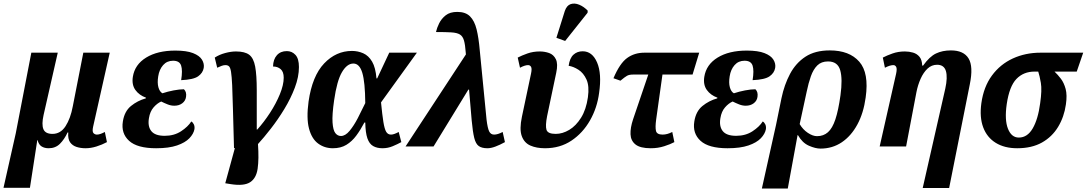

<svg xmlns="http://www.w3.org/2000/svg" viewBox="-58 -837 6209 1097"><path d="M-38 236 32 -75 121 -536H272L191 -180Q179 -126 190 -99Q201 -72 242 -72Q288 -72 316.5 -116Q345 -160 358 -230L418 -536H569L474 -113Q468 -85 476 -76.5Q484 -68 496 -68Q506 -68 518 -72.5Q530 -77 541 -83L553 -25Q525 -10 493 0Q461 10 431 10Q403 10 379.5 2.5Q356 -5 342.5 -24Q329 -43 332 -80H328Q310 -41 284.5 -15.5Q259 10 220 10Q196 10 179.5 -0.5Q163 -11 157 -36H155L113 236Z M834 10Q726 10 679.5 -32.5Q633 -75 644 -143Q653 -201 690.5 -231.5Q728 -262 775 -275L776 -279Q737 -293 715.5 -323Q694 -353 701 -398Q712 -468 777 -508Q842 -548 944 -548Q1008 -548 1045 -533.5Q1082 -519 1096 -496Q1110 -473 1106 -449Q1101 -420 1074 -401Q1047 -382 977 -379Q986 -434 977 -462Q968 -490 931 -490Q896 -490 874 -465Q852 -440 846 -401Q840 -364 847 -338.5Q854 -313 870 -304Q900 -314 934 -320.5Q968 -327 993 -327Q1009 -312 1005 -284Q1002 -261 983.5 -247Q965 -233 938 -233Q919 -233 900 -240.5Q881 -248 863 -257Q840 -247 819.5 -223.5Q799 -200 793 -162Q785 -115 806.5 -88Q828 -61 883 -61Q937 -61 976.5 -87Q1016 -113 1035 -143Q1044 -138 1049.5 -126.5Q1055 -115 1053 -99Q1048 -72 1024 -47Q1000 -22 953.5 -6Q907 10 834 10Z M1260 215 1229 210 1284 9H1279Q1275 -124 1273 -211.5Q1271 -299 1268.5 -350.5Q1266 -402 1262 -426.5Q1258 -451 1250.5 -458Q1243 -465 1230 -465Q1220 -465 1209 -461Q1198 -457 1183 -450L1169 -508Q1195 -525 1228.5 -534Q1262 -543 1290 -543Q1341 -543 1366 -524Q1391 -505 1400 -456.5Q1409 -408 1409 -320.5Q1409 -233 1409 -97H1412Q1450 -139 1484.5 -192Q1519 -245 1541 -298.5Q1563 -352 1563 -393Q1563 -427 1545.5 -442Q1528 -457 1502 -457Q1503 -498 1524 -521.5Q1545 -545 1581 -545Q1610 -545 1630 -523.5Q1650 -502 1650 -454Q1650 -398 1626.5 -336Q1603 -274 1566.5 -214Q1530 -154 1489.5 -102Q1449 -50 1416 -14Q1422 72 1414 127Q1406 182 1370.5 204.5Q1335 227 1260 215Z M1844 10Q1796 10 1759.5 -17Q1723 -44 1707.5 -102.5Q1692 -161 1705 -257Q1726 -403 1794 -474.5Q1862 -546 1953 -546Q1987 -546 2017.5 -532.5Q2048 -519 2068 -485Q2088 -451 2093 -389H2097L2166 -536H2324L2119 -252Q2126 -180 2132.5 -140Q2139 -100 2148.5 -84Q2158 -68 2176 -68Q2185 -68 2196 -72Q2207 -76 2220 -83L2235 -25Q2213 -13 2185.5 -1.5Q2158 10 2127 10Q2096 10 2074 -2.5Q2052 -15 2041 -47Q2030 -79 2029 -137H2024Q2002 -95 1977.5 -62Q1953 -29 1921 -9.5Q1889 10 1844 10ZM1890 -60Q1915 -60 1939.5 -89.5Q1964 -119 1986.5 -162.5Q2009 -206 2029 -248Q2028 -368 2012 -421Q1996 -474 1961 -474Q1925 -474 1896 -425Q1867 -376 1851 -264Q1839 -181 1842 -137Q1845 -93 1858 -76.5Q1871 -60 1890 -60Z M2259 0 2604 -526 2603 -537Q2600 -581 2593 -605.5Q2586 -630 2569.5 -640Q2553 -650 2520.5 -652Q2488 -654 2433 -654Q2438 -677 2451 -703.5Q2464 -730 2488.5 -749.5Q2513 -769 2555 -769Q2602 -769 2627.5 -743.5Q2653 -718 2665 -669.5Q2677 -621 2683 -551L2722 -153Q2728 -104 2737 -86Q2746 -68 2765 -68Q2786 -68 2814 -83L2827 -25Q2798 -9 2772.5 0.5Q2747 10 2727 10Q2695 10 2677.5 -2.5Q2660 -15 2651.5 -49.5Q2643 -84 2637 -149L2622 -325H2618L2419 0Z M3056 10Q3007 10 2972 -5.5Q2937 -21 2923 -60Q2909 -99 2924 -170L2976 -416Q2982 -444 2976.5 -454.5Q2971 -465 2959 -465Q2941 -465 2913 -450L2900 -508Q2923 -520 2955.5 -531.5Q2988 -543 3026 -543Q3054 -543 3079.5 -534Q3105 -525 3118 -498.5Q3131 -472 3120 -421L3068 -174Q3057 -118 3064.5 -95Q3072 -72 3117 -72Q3156 -72 3194.5 -95Q3233 -118 3262 -164.5Q3291 -211 3301 -281Q3310 -345 3293 -382.5Q3276 -420 3247 -438.5Q3218 -457 3191 -461Q3197 -505 3218.5 -524.5Q3240 -544 3271 -544Q3326 -544 3353.5 -480Q3381 -416 3365 -306Q3354 -221 3313 -149Q3272 -77 3207 -33.5Q3142 10 3056 10ZM3171 -603 3121 -621 3169 -774Q3180 -806 3202.5 -813.5Q3225 -821 3251.5 -810Q3278 -799 3300 -776L3299 -764Z M3660 10Q3600 10 3573 -11.5Q3546 -33 3544.5 -70Q3543 -107 3559 -155L3646 -411H3559Q3537 -411 3524.5 -404Q3512 -397 3487 -376L3447 -390Q3483 -475 3525 -505.5Q3567 -536 3624 -536H3937L3899 -411H3727L3691 -154Q3685 -110 3690 -89Q3695 -68 3728 -68Q3754 -68 3783 -83L3795 -25Q3773 -13 3737 -1.5Q3701 10 3660 10Z M4099 10Q3991 10 3944.5 -32.5Q3898 -75 3909 -143Q3918 -201 3955.5 -231.5Q3993 -262 4040 -275L4041 -279Q4002 -293 3980.5 -323Q3959 -353 3966 -398Q3977 -468 4042 -508Q4107 -548 4209 -548Q4273 -548 4310 -533.5Q4347 -519 4361 -496Q4375 -473 4371 -449Q4366 -420 4339 -401Q4312 -382 4242 -379Q4251 -434 4242 -462Q4233 -490 4196 -490Q4161 -490 4139 -465Q4117 -440 4111 -401Q4105 -364 4112 -338.5Q4119 -313 4135 -304Q4165 -314 4199 -320.5Q4233 -327 4258 -327Q4274 -312 4270 -284Q4267 -261 4248.5 -247Q4230 -233 4203 -233Q4184 -233 4165 -240.5Q4146 -248 4128 -257Q4105 -247 4084.5 -223.5Q4064 -200 4058 -162Q4050 -115 4071.5 -88Q4093 -61 4148 -61Q4202 -61 4241.5 -87Q4281 -113 4300 -143Q4309 -138 4314.5 -126.5Q4320 -115 4318 -99Q4313 -72 4289 -47Q4265 -22 4218.5 -6Q4172 10 4099 10Z M4407 -276Q4423 -353 4456 -415Q4489 -477 4544 -513Q4599 -549 4683 -549Q4795 -549 4851.5 -484.5Q4908 -420 4888 -280Q4876 -191 4840.5 -125.5Q4805 -60 4751.5 -24Q4698 12 4630 12Q4601 12 4563.5 -4.5Q4526 -21 4501 -65H4499L4443 240H4295L4376 -124ZM4610 -59Q4647 -59 4672.5 -81.5Q4698 -104 4715 -155Q4732 -206 4744 -292Q4757 -386 4742.5 -436Q4728 -486 4673 -486Q4635 -486 4612 -463.5Q4589 -441 4575 -401.5Q4561 -362 4551 -313L4511 -128Q4529 -97 4557.5 -78Q4586 -59 4610 -59Z M5214 237 5343 -331Q5357 -395 5346.5 -431Q5336 -467 5296 -467Q5265 -467 5241.5 -445Q5218 -423 5202 -387Q5186 -351 5178 -310L5119 0H4968L5062 -416Q5068 -444 5062.5 -454.5Q5057 -465 5046 -465Q5027 -465 4998 -450L4986 -508Q5009 -520 5041.5 -531.5Q5074 -543 5112 -543Q5136 -543 5158.5 -536.5Q5181 -530 5195.5 -512.5Q5210 -495 5211 -462H5216Q5253 -514 5290 -531.5Q5327 -549 5375 -549Q5448 -549 5476 -503Q5504 -457 5483 -355L5365 237Z M5754 10Q5681 10 5631 -21Q5581 -52 5559.5 -109.5Q5538 -167 5549 -247Q5562 -341 5609.5 -405.5Q5657 -470 5729 -503Q5801 -536 5887 -536H6131L6094 -428H5967Q5986 -410 6003.5 -387Q6021 -364 6030.5 -329Q6040 -294 6032 -240Q6022 -169 5987.5 -112Q5953 -55 5895 -22.5Q5837 10 5754 10ZM5763 -51Q5812 -51 5842.5 -103.5Q5873 -156 5885 -247Q5896 -323 5889 -363.5Q5882 -404 5874 -428H5853Q5790 -428 5749.5 -386Q5709 -344 5694 -242Q5681 -152 5701 -101.5Q5721 -51 5763 -51Z"/></svg>

Font: Noto Serif SemiCondensed
Style: Bold Italic
Weight: 700
Width: 4
Italic angle: -12°
Designer: Monotype Design Team
Foundry: Monotype Imaging Inc.
Version: Version 2.014